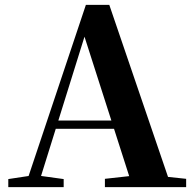

<svg xmlns="http://www.w3.org/2000/svg" viewBox="-20 -767 794 787"><path d="M14 0V-33L113 -48H132L241 -33V0ZM82 0 332 -747H428L683 0H524L315 -652H336L333 -638L134 0ZM194 -239 202 -273H522L530 -239ZM410 0V-34L545 -49H602L743 -34V0Z"/></svg>

Font: Noto Serif SC ExtraLight ExtraBold
Style: Regular
Weight: 800
Version: Version 2.002-H1;hotconv 1.1.0;makeotfexe 2.6.0